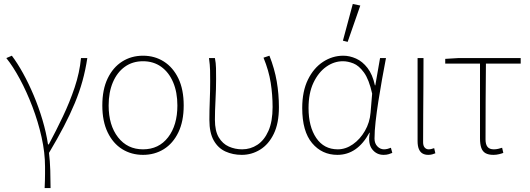

<svg xmlns="http://www.w3.org/2000/svg" viewBox="-20 -772 2682 972"><path d="M206 180Q207 157 207.5 140.5Q208 124 208 108.5Q208 93 208 72Q208 1 190.5 -77.5Q173 -156 144 -232Q115 -308 80.5 -372Q46 -436 12 -478L40 -490Q68 -453 96.5 -401.5Q125 -350 150.5 -289.5Q176 -229 195 -165Q214 -101 223 -41H227Q264 -110 298.5 -182.5Q333 -255 358 -329.5Q383 -404 390 -478H422Q413 -418 397.5 -362Q382 -306 358.5 -249.5Q335 -193 303 -131.5Q271 -70 228 2Q233 42 234.5 90Q236 138 236 180Z M704 12Q645 12 598.5 -17Q552 -46 525 -102Q498 -158 498 -238Q498 -319 525 -375Q552 -431 598.5 -460.5Q645 -490 704 -490Q763 -490 809.5 -460.5Q856 -431 883 -375Q910 -319 910 -238Q910 -158 883 -102Q856 -46 809.5 -17Q763 12 704 12ZM704 -16Q784 -16 831 -77Q878 -138 878 -238Q878 -305 856.5 -355.5Q835 -406 796 -434Q757 -462 704 -462Q651 -462 612 -434Q573 -406 551.5 -355.5Q530 -305 530 -238Q530 -138 577.5 -77Q625 -16 704 -16Z M1204 12Q1159 12 1121.5 -5Q1084 -22 1062 -61Q1040 -100 1040 -165Q1040 -214 1042 -262.5Q1044 -311 1044 -360Q1044 -389 1043.5 -415.5Q1043 -442 1038 -478H1068Q1073 -453 1073.5 -427.5Q1074 -402 1074 -372Q1074 -323 1071 -265.5Q1068 -208 1068 -166Q1068 -109 1087.5 -76.5Q1107 -44 1138.5 -30Q1170 -16 1206 -16Q1248 -16 1283 -39Q1318 -62 1339 -109.5Q1360 -157 1360 -230Q1360 -292 1350.5 -353Q1341 -414 1314 -480L1344 -490Q1370 -424 1381 -360Q1392 -296 1392 -229Q1392 -148 1366 -94.5Q1340 -41 1297 -14.5Q1254 12 1204 12Z M1688 12Q1610 12 1560 -47.5Q1510 -107 1510 -225Q1510 -310 1539 -369Q1568 -428 1615.5 -459Q1663 -490 1718 -490Q1750 -490 1782.5 -475.5Q1815 -461 1840.5 -428Q1866 -395 1878 -340H1880L1904 -478H1934Q1924 -426 1914 -370Q1904 -314 1895.5 -259.5Q1887 -205 1881.5 -156.5Q1876 -108 1876 -70Q1876 -46 1890.5 -31Q1905 -16 1924 -16Q1933 -16 1942.5 -18.5Q1952 -21 1959 -24L1966 2Q1959 5 1948 8.5Q1937 12 1922 12Q1886 12 1864 -16.5Q1842 -45 1852 -100H1850Q1789 12 1688 12ZM1690 -16Q1730 -16 1766.5 -41.5Q1803 -67 1827.5 -109.5Q1852 -152 1856 -202L1864 -298Q1848 -370 1822.5 -405Q1797 -440 1769 -451Q1741 -462 1716 -462Q1671 -462 1631.5 -434Q1592 -406 1567 -353.5Q1542 -301 1542 -225Q1542 -131 1581 -73.5Q1620 -16 1690 -16ZM1740 -560 1716 -566 1766 -752 1804 -744Z M2148 12Q2131 12 2119 5Q2107 -2 2100.5 -17.5Q2094 -33 2094 -58V-478H2124Q2124 -406 2123.5 -335.5Q2123 -265 2122.5 -194.5Q2122 -124 2122 -52Q2122 -34 2130 -25Q2138 -16 2150 -16Q2157 -16 2163 -17.5Q2169 -19 2178 -22L2184 4Q2177 7 2168 9.5Q2159 12 2148 12Z M2478 12Q2453 12 2438 3.5Q2423 -5 2416.5 -23.5Q2410 -42 2410 -72V-450H2234V-474L2300 -478H2616V-450H2440Q2439 -353 2438.5 -258Q2438 -163 2438 -66Q2438 -41 2448 -28.5Q2458 -16 2480 -16Q2491 -16 2502 -18.5Q2513 -21 2522 -24L2528 2Q2521 5 2507 8.5Q2493 12 2478 12Z"/></svg>

Font: Source Sans 3 Variable
Style: Regular
Weight: 200
Designer: Paul D. Hunt
Foundry: Adobe Systems Incorporated
Version: Version 3.026